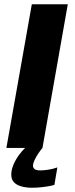

<svg xmlns="http://www.w3.org/2000/svg" viewBox="-20 -695 350 902"><path d="M10 0H179.5L298.5 -675H129.5ZM129.5 187Q153.5 187 175.5 184.5Q197.5 182 214 178.8Q230.5 175.5 235.5 173.5L249.5 91.5Q243.5 94 229.8 97.5Q216 101 199.8 103.2Q183.5 105.5 168.5 105.5Q151 105.5 143 99.5Q135 93.5 135 83.5Q135 72.5 142.8 56.2Q150.5 40 161.2 24.2Q172 8.5 179.5 0H98Q83.5 13.5 68.2 34.5Q53 55.5 43 79.2Q33 103 33 125.5Q33 149 46.5 162.2Q60 175.5 82.2 181.2Q104.5 187 129.5 187Z"/></svg>

Font: Anybody Thin
Style: Bold Italic
Weight: 700
Italic angle: -10°
Version: Version 1.113;gftools[0.9.25]